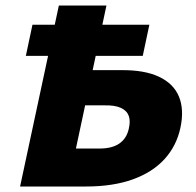

<svg xmlns="http://www.w3.org/2000/svg" viewBox="-20 -678 713 698"><path d="M74 -475 98 -588H523L499 -475ZM53 0 194 -658H367L256 -138H342Q387 -138 413.5 -156Q440 -174 448 -209Q455 -238 448 -257Q441 -276 419 -286Q397 -296 358 -295H268L293 -423H419Q505 -424 558 -399Q611 -374 630.5 -327Q650 -280 636 -214Q622 -148 578.5 -100Q535 -52 463 -26Q391 0 293 0Z"/></svg>

Font: Ysabeau Black
Style: Italic
Weight: 900
Italic angle: -12°
Version: Version 2.000;gftools[0.9.27.dev2+g8671c4b]